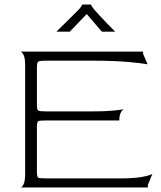

<svg xmlns="http://www.w3.org/2000/svg" viewBox="-20 -828 713 848"><path d="M70 0Q77 0 84 -14Q91 -28 91 -60V-540Q91 -572 84 -585.5Q77 -599 70 -600H612V-590L632 -544Q607 -549 544 -554.5Q481 -560 392 -560H184Q154 -560 148.5 -555.5Q143 -551 143 -530V-366Q143 -344 148.5 -340Q154 -336 183 -336H387Q445 -336 480.5 -339.5Q516 -343 527 -346Q520 -343 513.5 -330.5Q507 -318 507 -296H183Q154 -296 148.5 -292.5Q143 -289 143 -266V-71Q143 -48 148 -44Q153 -40 183 -40H513Q571 -40 606.5 -46.5Q642 -53 653 -60L633 -11V0ZM229 -688Q244 -703 263 -721.5Q282 -740 300 -758Q318 -776 329 -787Q337 -796 340 -801.5Q343 -807 343 -808H382Q382 -804 395 -787Q401 -780 417 -762.5Q433 -745 452.5 -725Q472 -705 489 -688H430L363 -766L288 -688Z"/></svg>

Font: Red Rose Light
Style: Regular
Weight: 300
Designer: Jaikishan Patel
Version: Version 1.001; ttfautohint (v1.8.3)